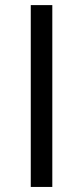

<svg xmlns="http://www.w3.org/2000/svg" viewBox="-20 -739 328 759"><path d="M186.8 -718.8V0H101.6V-718.8Z"/></svg>

Font: Inter Zeller Semi Bold
Style: Regular
Weight: 600
Designer: Rasmus Andersson; Joe Bland
Foundry: zeller
Version: Version 3.015;git-dec3a8cb1